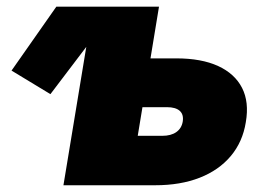

<svg xmlns="http://www.w3.org/2000/svg" viewBox="-20 -549 787 569"><path d="M129.4 -270 14.2 -339.8 147 -529.3H326.2ZM343.3 -376H502.4Q577.1 -376 626.5 -353.3Q675.8 -330.6 697.3 -288.6Q718.8 -246.6 708.5 -187Q699.2 -128.4 663.8 -86.4Q628.4 -44.4 571.5 -22.2Q514.6 0 439.9 0H168L255.4 -529.3H451.2L388.2 -146.5H460.9Q486.8 -146.5 502.4 -157.5Q518.1 -168.5 521.5 -188.5Q524.9 -209.5 512.7 -220.5Q500.5 -231.4 474.6 -231.4H318.8Z"/></svg>

Font: Inter 24pt Black
Style: Italic
Weight: 900
Italic angle: -9.3988°
Designer: Rasmus Andersson
Foundry: rsms
Version: Version 4.001;git-66647c0bb